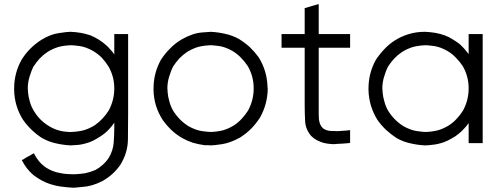

<svg xmlns="http://www.w3.org/2000/svg" viewBox="-20 -669 2379 908"><path d="M520.5 -411.1Q520.5 -418 520.5 -425.8Q520.5 -432.6 520.5 -440.4Q520.5 -449.2 520.5 -458Q520.5 -467.8 520.5 -476.6Q520.5 -484.4 520.5 -492.2Q520.5 -500 520.5 -507.8Q522.5 -507.8 524.4 -507.8Q526.4 -507.8 528.3 -507.8Q530.3 -507.8 532.2 -507.8Q533.2 -507.8 535.2 -507.8Q539.1 -507.8 543 -507.8Q546.9 -507.8 550.8 -507.8Q554.7 -507.8 558.6 -507.8Q562.5 -507.8 566.4 -507.8Q571.3 -507.8 576.2 -507.8Q581.1 -507.8 585.9 -507.8Q585.9 -505.9 585.9 -503.9Q585.9 -502 585.9 -500Q585.9 -446.3 585.9 -391.6Q585.9 -337.9 585.9 -283.2Q585.9 -246.1 585.9 -209Q585.9 -171.9 585.9 -134.8Q585.9 -72.3 585 -8.8Q584 53.7 549.8 109.4Q533.2 133.8 511.7 153.3Q490.2 172.9 463.9 187.5Q416 211.9 372.1 214.8Q329.1 218.8 329.1 218.8Q300.8 217.8 273.4 213.9Q246.1 210.9 218.8 202.1Q197.3 195.3 177.7 184.6Q158.2 173.8 139.6 160.2Q121.1 144.5 107.4 127Q93.8 109.4 83 87.9Q85 86.9 86.9 85.9Q87.9 85 89.8 85Q94.7 81.1 100.6 78.1Q105.5 75.2 110.4 72.3Q114.3 70.3 118.2 68.4Q121.1 66.4 125 64.5Q128.9 62.5 132.8 59.6Q136.7 57.6 140.6 55.7Q141.6 57.6 142.6 59.6Q143.6 60.5 143.6 62.5Q152.3 78.1 163.1 91.8Q172.9 104.5 187.5 116.2Q200.2 126 213.9 132.8Q227.5 139.6 243.2 144.5Q275.4 153.3 303.7 154.3Q333 155.3 329.1 155.3Q356.4 154.3 381.8 150.4Q406.2 145.5 431.6 134.8Q451.2 124 466.8 109.4Q482.4 95.7 495.1 76.2Q514.6 43 517.6 5.9Q520.5 -30.3 520.5 -68.4Q520.5 -73.2 520.5 -79.1Q520.5 -84 520.5 -88.9Q510.7 -74.2 499 -61.5Q488.3 -48.8 474.6 -38.1Q459 -25.4 441.4 -15.6Q424.8 -4.9 405.3 2.9Q368.2 15.6 344.7 16.6Q320.3 18.6 313.5 18.6Q277.3 16.6 244.1 8.8Q211.9 2 179.7 -15.6Q152.3 -33.2 129.9 -54.7Q107.4 -76.2 88.9 -102.5Q48.8 -166 46.9 -242.2Q46.9 -246.1 46.9 -251Q46.9 -322.3 81.1 -384.8Q99.6 -415 123 -438.5Q147.5 -462.9 176.8 -481.4Q220.7 -507.8 259.8 -512.7Q297.9 -518.6 313.5 -518.6Q337.9 -517.6 361.3 -513.7Q383.8 -509.8 407.2 -502Q428.7 -493.2 447.3 -481.4Q465.8 -469.7 483.4 -454.1Q493.2 -445.3 501 -435.5Q509.8 -426.8 517.6 -416Q518.6 -415 518.6 -414.1Q519.5 -412.1 520.5 -411.1ZM111.3 -250Q112.3 -246.1 112.3 -242.2Q112.3 -238.3 112.3 -234.4Q114.3 -210.9 121.1 -188.5Q127 -166 139.6 -145.5Q153.3 -122.1 171.9 -103.5Q190.4 -85 213.9 -71.3Q228.5 -62.5 244.1 -56.6Q259.8 -50.8 276.4 -47.9Q279.3 -47.9 285.2 -46.9Q290 -45.9 293.9 -45.9Q299.8 -44.9 307.6 -44.9Q315.4 -44.9 316.4 -44.9Q346.7 -45.9 375 -52.7Q402.3 -60.5 428.7 -77.1Q448.2 -90.8 464.8 -108.4Q481.4 -126 494.1 -146.5Q520.5 -195.3 520.5 -251Q520.5 -306.6 493.2 -354.5Q478.5 -377.9 460.9 -396.5Q442.4 -415 418.9 -428.7Q385.7 -447.3 356.4 -451.2Q327.1 -455.1 316.4 -455.1Q285.2 -454.1 257.8 -447.3Q230.5 -439.5 204.1 -422.9Q183.6 -409.2 167 -391.6Q151.4 -374 137.7 -353.5Q128.9 -335.9 120.1 -307.6Q111.3 -279.3 111.3 -250Z M976.6 18.6Q968.8 18.6 961.9 17.6Q954.1 17.6 947.3 17.6Q918 13.7 891.6 5.9Q865.2 -2.9 840.8 -16.6Q812.5 -33.2 790 -54.7Q767.6 -76.2 749 -102.5Q708 -166 706.1 -242.2Q706.1 -246.1 706.1 -251Q706.1 -322.3 740.2 -384.8Q758.8 -414.1 783.2 -438.5Q806.6 -462.9 836.9 -481.4Q891.6 -512.7 936.5 -515.6Q980.5 -518.6 976.6 -518.6Q1012.7 -516.6 1045.9 -508.8Q1078.1 -502 1110.4 -484.4Q1138.7 -466.8 1161.1 -446.3Q1183.6 -424.8 1203.1 -398.4Q1243.2 -334 1245.1 -257.8Q1246.1 -252.9 1246.1 -249Q1245.1 -177.7 1210.9 -115.2Q1192.4 -85.9 1168.9 -61.5Q1144.5 -37.1 1115.2 -18.6Q1069.3 6.8 1030.3 12.7Q991.2 18.6 976.6 18.6ZM771.5 -250Q771.5 -246.1 772.5 -242.2Q772.5 -238.3 772.5 -234.4Q774.4 -210.9 781.2 -188.5Q787.1 -166 798.8 -145.5Q813.5 -122.1 832 -103.5Q850.6 -85 873 -71.3Q907.2 -52.7 936.5 -48.8Q965.8 -44.9 976.6 -44.9Q1006.8 -45.9 1034.2 -52.7Q1061.5 -60.5 1087.9 -77.1Q1108.4 -90.8 1124 -108.4Q1140.6 -126 1153.3 -146.5Q1179.7 -195.3 1179.7 -251Q1179.7 -307.6 1152.3 -355.5Q1137.7 -377.9 1119.1 -396.5Q1101.6 -415 1078.1 -428.7Q1044.9 -447.3 1016.6 -451.2Q987.3 -455.1 976.6 -455.1Q945.3 -454.1 918 -447.3Q890.6 -439.5 864.3 -422.9Q843.8 -409.2 827.1 -391.6Q811.5 -374 797.9 -353.5Q789.1 -335.9 780.3 -307.6Q771.5 -279.3 771.5 -250Z M1487.3 -507.8Q1502 -507.8 1517.6 -507.8Q1532.2 -507.8 1546.9 -507.8Q1558.6 -507.8 1570.3 -507.8Q1582 -507.8 1593.8 -507.8Q1604.5 -507.8 1615.2 -507.8Q1626 -507.8 1635.7 -507.8Q1635.7 -505.9 1635.7 -503.9Q1635.7 -502 1635.7 -500Q1635.7 -494.1 1635.7 -489.3Q1635.7 -483.4 1635.7 -477.5Q1635.7 -473.6 1635.7 -469.7Q1635.7 -465.8 1635.7 -462.9Q1635.7 -458 1635.7 -453.1Q1635.7 -448.2 1635.7 -443.4Q1633.8 -443.4 1632.8 -443.4Q1630.9 -443.4 1628.9 -443.4Q1623 -443.4 1618.2 -443.4Q1612.3 -443.4 1607.4 -443.4Q1595.7 -443.4 1584 -443.4Q1572.3 -443.4 1560.5 -443.4Q1548.8 -443.4 1537.1 -443.4Q1526.4 -443.4 1514.6 -443.4Q1507.8 -443.4 1501 -443.4Q1494.1 -443.4 1487.3 -443.4Q1487.3 -408.2 1487.3 -373Q1487.3 -337.9 1487.3 -302.7Q1487.3 -278.3 1487.3 -252.9Q1487.3 -227.5 1487.3 -202.1Q1487.3 -182.6 1487.3 -164.1Q1487.3 -144.5 1487.3 -126Q1487.3 -114.3 1488.3 -103.5Q1490.2 -91.8 1494.1 -81.1Q1497.1 -75.2 1501 -69.3Q1504.9 -64.5 1509.8 -60.5Q1525.4 -50.8 1543 -49.8Q1560.5 -48.8 1578.1 -48.8Q1585 -49.8 1591.8 -49.8Q1598.6 -49.8 1605.5 -50.8Q1613.3 -50.8 1621.1 -51.8Q1627.9 -52.7 1635.7 -53.7Q1635.7 -50.8 1635.7 -48.8Q1635.7 -46.9 1635.7 -44.9Q1635.7 -40 1635.7 -34.2Q1635.7 -28.3 1635.7 -23.4Q1635.7 -19.5 1635.7 -15.6Q1635.7 -12.7 1635.7 -8.8Q1635.7 -4.9 1635.7 -1Q1635.7 2.9 1635.7 6.8Q1634.8 6.8 1632.8 6.8Q1630.9 6.8 1629.9 7.8Q1599.6 10.7 1570.3 11.7Q1565.4 12.7 1561.5 12.7Q1536.1 12.7 1510.7 6.8Q1494.1 2 1478.5 -5.9Q1463.9 -13.7 1451.2 -26.4Q1424.8 -57.6 1422.9 -96.7Q1420.9 -135.7 1420.9 -173.8Q1420.9 -201.2 1420.9 -228.5Q1420.9 -255.9 1420.9 -283.2Q1420.9 -308.6 1420.9 -335Q1420.9 -360.4 1420.9 -386.7Q1420.9 -400.4 1420.9 -415Q1420.9 -429.7 1420.9 -443.4Q1410.2 -443.4 1399.4 -443.4Q1389.6 -443.4 1378.9 -443.4Q1370.1 -443.4 1361.3 -443.4Q1352.5 -443.4 1344.7 -443.4Q1335.9 -443.4 1328.1 -443.4Q1319.3 -443.4 1311.5 -443.4Q1311.5 -445.3 1311.5 -447.3Q1311.5 -449.2 1311.5 -451.2Q1311.5 -457 1311.5 -461.9Q1311.5 -467.8 1311.5 -473.6Q1311.5 -477.5 1311.5 -480.5Q1311.5 -484.4 1311.5 -488.3Q1311.5 -493.2 1311.5 -498Q1311.5 -502.9 1311.5 -507.8Q1312.5 -507.8 1314.5 -507.8Q1316.4 -507.8 1318.4 -507.8Q1331.1 -507.8 1343.8 -507.8Q1356.4 -507.8 1368.2 -507.8Q1377 -507.8 1385.7 -507.8Q1394.5 -507.8 1403.3 -507.8Q1407.2 -507.8 1412.1 -507.8Q1417 -507.8 1420.9 -507.8Q1420.9 -519.5 1420.9 -532.2Q1420.9 -544.9 1420.9 -556.6Q1420.9 -566.4 1420.9 -576.2Q1420.9 -585.9 1420.9 -595.7Q1420.9 -604.5 1420.9 -613.3Q1420.9 -622.1 1420.9 -630.9Q1422.9 -630.9 1423.8 -631.8Q1424.8 -631.8 1426.8 -631.8Q1432.6 -633.8 1438.5 -635.7Q1444.3 -637.7 1449.2 -638.7Q1454.1 -640.6 1458 -641.6Q1461.9 -642.6 1465.8 -643.6Q1470.7 -645.5 1475.6 -646.5Q1481.4 -648.4 1486.3 -649.4Q1486.3 -649.4 1486.3 -649.4Q1487.3 -649.4 1487.3 -649.4Q1487.3 -646.5 1487.3 -644.5Q1487.3 -642.6 1487.3 -639.6Q1487.3 -624 1487.3 -608.4Q1487.3 -591.8 1487.3 -576.2Q1487.3 -565.4 1487.3 -554.7Q1487.3 -543.9 1487.3 -532.2Q1487.3 -529.3 1487.3 -525.4Q1487.3 -521.5 1487.3 -518.6Q1487.3 -515.6 1487.3 -512.7Q1487.3 -509.8 1487.3 -507.8Z M2196.3 -413.1Q2196.3 -419.9 2196.3 -427.7Q2196.3 -434.6 2196.3 -441.4Q2196.3 -450.2 2196.3 -460Q2196.3 -468.8 2196.3 -477.5Q2196.3 -485.4 2196.3 -492.2Q2196.3 -500 2196.3 -507.8Q2198.2 -507.8 2200.2 -507.8Q2202.1 -507.8 2204.1 -507.8Q2206.1 -507.8 2208 -507.8Q2209 -507.8 2210.9 -507.8Q2214.8 -507.8 2218.8 -507.8Q2222.7 -507.8 2227.5 -507.8Q2231.4 -507.8 2235.4 -507.8Q2239.3 -507.8 2243.2 -507.8Q2248 -507.8 2252.9 -507.8Q2257.8 -507.8 2262.7 -507.8Q2262.7 -505.9 2262.7 -503.9Q2262.7 -502 2262.7 -500Q2262.7 -443.4 2262.7 -386.7Q2262.7 -329.1 2262.7 -272.5Q2262.7 -233.4 2262.7 -194.3Q2262.7 -155.3 2262.7 -116.2Q2262.7 -85.9 2262.7 -54.7Q2262.7 -23.4 2262.7 7.8Q2260.7 7.8 2258.8 7.8Q2256.8 7.8 2254.9 7.8Q2249 7.8 2243.2 7.8Q2237.3 7.8 2231.4 7.8Q2227.5 7.8 2223.6 7.8Q2219.7 7.8 2215.8 7.8Q2210.9 7.8 2206.1 7.8Q2201.2 7.8 2196.3 7.8Q2196.3 5.9 2196.3 3.9Q2196.3 2 2196.3 0Q2196.3 -12.7 2196.3 -25.4Q2196.3 -38.1 2196.3 -51.8Q2196.3 -60.5 2196.3 -69.3Q2196.3 -78.1 2196.3 -86.9Q2185.5 -71.3 2172.9 -58.6Q2161.1 -45.9 2146.5 -34.2Q2130.9 -21.5 2113.3 -12.7Q2096.7 -2.9 2078.1 3.9Q2048.8 13.7 2026.4 15.6Q2003.9 18.6 1989.3 18.6Q1953.1 16.6 1920.9 8.8Q1887.7 2 1856.4 -15.6Q1829.1 -33.2 1805.7 -54.7Q1783.2 -76.2 1764.6 -102.5Q1724.6 -167 1722.7 -243.2Q1722.7 -247.1 1722.7 -251Q1722.7 -322.3 1756.8 -384.8Q1774.4 -412.1 1795.9 -434.6Q1817.4 -458 1843.8 -475.6Q1877 -497.1 1913.1 -507.8Q1949.2 -518.6 1989.3 -518.6Q2013.7 -517.6 2038.1 -513.7Q2061.5 -509.8 2085 -501Q2103.5 -494.1 2120.1 -483.4Q2136.7 -473.6 2152.3 -461.9Q2164.1 -451.2 2174.8 -439.5Q2185.5 -427.7 2195.3 -414.1Q2196.3 -414.1 2196.3 -414.1Q2196.3 -413.1 2196.3 -413.1ZM1788.1 -250Q1788.1 -246.1 1789.1 -242.2Q1789.1 -238.3 1789.1 -234.4Q1791 -210.9 1797.9 -188.5Q1803.7 -166 1815.4 -145.5Q1830.1 -122.1 1848.6 -103.5Q1867.2 -85 1889.6 -71.3Q1923.8 -52.7 1953.1 -48.8Q1982.4 -44.9 1993.2 -44.9Q2023.4 -45.9 2050.8 -52.7Q2078.1 -60.5 2104.5 -77.1Q2125 -90.8 2140.6 -108.4Q2157.2 -126 2169.9 -146.5Q2196.3 -195.3 2196.3 -251Q2196.3 -307.6 2168.9 -355.5Q2154.3 -377.9 2135.7 -396.5Q2118.2 -415 2094.7 -428.7Q2061.5 -447.3 2033.2 -451.2Q2003.9 -455.1 1993.2 -455.1Q1961.9 -454.1 1934.6 -447.3Q1907.2 -439.5 1880.9 -422.9Q1860.4 -409.2 1843.8 -391.6Q1828.1 -374 1814.5 -353.5Q1805.7 -335.9 1796.9 -307.6Q1788.1 -279.3 1788.1 -250Z"/></svg>

Font: LeFont
Style: Light
Weight: 300
Designer: Leryon MEDIA
Version: Version 1.0